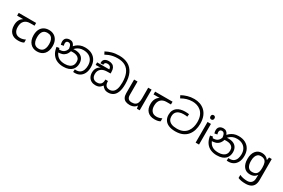

<svg xmlns="http://www.w3.org/2000/svg" viewBox="150 -2456 6359 4315"><g transform="rotate(30 3329.0 -298.0)"><path d="M301 10Q183 10 118 -57Q53 -124 53 -245Q53 -325 82 -380.5Q111 -436 165 -465H6V-537H458V-465H345Q251 -465 197.5 -411.5Q144 -358 144 -252Q144 -165 187 -114.5Q230 -64 310 -64Q347 -64 381 -73.5Q415 -83 447 -99V-21Q418 -5 383 2.5Q348 10 301 10Z M1041 -269Q1041 -202 1023.5 -150.5Q1006 -99 973.5 -63Q941 -27 894.5 -8.5Q848 10 791 10Q738 10 693 -8.5Q648 -27 615 -63Q582 -99 563.5 -150.5Q545 -202 545 -269Q545 -358 575 -419.5Q605 -481 661 -513.5Q717 -546 794 -546Q867 -546 922.5 -513.5Q978 -481 1009.5 -419.5Q1041 -358 1041 -269ZM636 -269Q636 -206 652.5 -159.5Q669 -113 704 -88Q739 -63 793 -63Q847 -63 882 -88Q917 -113 933.5 -159.5Q950 -206 950 -269Q950 -333 933 -378Q916 -423 881.5 -447.5Q847 -472 792 -472Q710 -472 673 -418Q636 -364 636 -269Z M1471 11Q1386 11 1313.5 -19Q1241 -49 1191 -117Q1141 -185 1123 -300L1193 -312Q1209 -224 1243.5 -168.5Q1278 -113 1334.5 -86.5Q1391 -60 1473 -60Q1542 -60 1589 -80.5Q1636 -101 1660.5 -139.5Q1685 -178 1685 -231Q1685 -285 1661.5 -317.5Q1638 -350 1597 -365Q1556 -380 1505 -380Q1471 -380 1445 -377.5Q1419 -375 1393 -368L1398 -420Q1417 -429 1447 -438.5Q1477 -448 1523 -448Q1597 -448 1649.5 -423Q1702 -398 1730 -349Q1758 -300 1758 -229Q1758 -185 1743.5 -142Q1729 -99 1696.5 -64.5Q1664 -30 1608.5 -9.5Q1553 11 1471 11ZM1776 3Q1763 3 1752.5 2.5Q1742 2 1729 1L1733 -68Q1739 -67 1750.5 -66.5Q1762 -66 1767 -66Q1832 -66 1871.5 -96Q1911 -126 1929 -176.5Q1947 -227 1947 -288Q1947 -370 1914 -426.5Q1881 -483 1822.5 -512Q1764 -541 1687 -541Q1629 -541 1584.5 -523.5Q1540 -506 1507 -476.5Q1474 -447 1450 -410L1458 -392Q1436 -317 1398.5 -277.5Q1361 -238 1312.5 -224Q1264 -210 1208 -210Q1198 -210 1182.5 -212.5Q1167 -215 1155 -221L1156 -286Q1170 -282 1188.5 -280Q1207 -278 1219 -278Q1256 -278 1290.5 -289Q1325 -300 1354 -335Q1383 -370 1402 -443L1412 -467Q1437 -504 1475.5 -537Q1514 -570 1567.5 -591Q1621 -612 1689 -612Q1797 -612 1871 -571Q1945 -530 1983.5 -457.5Q2022 -385 2022 -289Q2022 -193 1989 -128Q1956 -63 1900.5 -30Q1845 3 1776 3ZM1305 -592Q1354 -592 1383.5 -568.5Q1413 -545 1427.5 -509Q1442 -473 1445 -434L1390 -398Q1386 -432 1377.5 -461Q1369 -490 1352 -508Q1335 -526 1306 -526Q1278 -526 1260.5 -510Q1243 -494 1243 -459Q1243 -443 1246.5 -429.5Q1250 -416 1254 -403L1184 -389Q1178 -409 1174.5 -429.5Q1171 -450 1171 -467Q1171 -508 1187.5 -535.5Q1204 -563 1234.5 -577.5Q1265 -592 1305 -592Z M2638 11Q2576 11 2538.5 -14.5Q2501 -40 2476 -77Q2456 -50 2433.5 -30Q2411 -10 2381 0.5Q2351 11 2306 11Q2247 11 2200.5 -14Q2154 -39 2127.5 -87Q2101 -135 2101 -204Q2101 -246 2114.5 -284.5Q2128 -323 2159.5 -354.5Q2191 -386 2243 -406L2245 -397Q2211 -391 2174 -390Q2137 -389 2108 -389H2088V-455H2404Q2401 -502 2375.5 -524Q2350 -546 2312 -546Q2273 -546 2254 -531Q2235 -516 2235 -489Q2235 -487 2235 -484Q2235 -481 2236 -478L2163 -474Q2162 -479 2162 -485.5Q2162 -492 2162 -496Q2162 -553 2200.5 -582.5Q2239 -612 2306 -612Q2360 -612 2398 -591.5Q2436 -571 2455.5 -530.5Q2475 -490 2475 -430V-389H2440Q2405 -389 2368 -387Q2331 -385 2296 -375Q2261 -365 2231 -340Q2205 -318 2189.5 -285Q2174 -252 2174 -204Q2174 -134 2210.5 -97Q2247 -60 2308 -60Q2346 -60 2371.5 -70.5Q2397 -81 2412.5 -100.5Q2428 -120 2435 -147.5Q2442 -175 2442 -208V-214H2509V-208Q2509 -176 2515.5 -149Q2522 -122 2536.5 -102Q2551 -82 2575.5 -71Q2600 -60 2636 -60Q2684 -60 2722.5 -86.5Q2761 -113 2783.5 -175.5Q2806 -238 2806 -345Q2806 -483 2767 -576.5Q2728 -670 2648.5 -718Q2569 -766 2447 -766Q2383 -766 2330 -756Q2277 -746 2231 -728Q2185 -710 2141 -686L2108 -751Q2179 -789 2261.5 -812.5Q2344 -836 2450 -836Q2583 -836 2679.5 -784Q2776 -732 2828.5 -624Q2881 -516 2881 -348Q2881 -216 2849.5 -137Q2818 -58 2763 -23.5Q2708 11 2638 11Z M3455 -536V0H3383L3370 -71H3366Q3349 -43 3322 -25Q3295 -7 3263 1.5Q3231 10 3196 10Q3132 10 3088.5 -10.5Q3045 -31 3023 -74Q3001 -117 3001 -185V-536H3090V-191Q3090 -127 3119 -95Q3148 -63 3209 -63Q3269 -63 3303.5 -85.5Q3338 -108 3352.5 -151.5Q3367 -195 3367 -257V-536Z M3841 10Q3723 10 3658 -57Q3593 -124 3593 -245Q3593 -325 3622 -380.5Q3651 -436 3705 -465H3546V-537H3998V-465H3885Q3791 -465 3737.5 -411.5Q3684 -358 3684 -252Q3684 -165 3727 -114.5Q3770 -64 3850 -64Q3887 -64 3921 -73.5Q3955 -83 3987 -99V-21Q3958 -5 3923 2.5Q3888 10 3841 10Z M4381 11Q4274 11 4204 -20.5Q4134 -52 4100 -108Q4066 -164 4066 -238Q4066 -306 4089 -353.5Q4112 -401 4152 -430Q4192 -459 4244 -472.5Q4296 -486 4353 -486Q4385 -486 4413 -484Q4441 -482 4460 -479L4453 -411Q4430 -415 4409.5 -416.5Q4389 -418 4354 -418Q4295 -418 4246 -400.5Q4197 -383 4168 -343.5Q4139 -304 4139 -238Q4139 -186 4163.5 -146Q4188 -106 4241.5 -83Q4295 -60 4381 -60Q4476 -60 4540 -91.5Q4604 -123 4641.5 -175.5Q4679 -228 4695 -291.5Q4711 -355 4711 -418Q4711 -519 4682 -586Q4653 -653 4605.5 -692.5Q4558 -732 4502 -749Q4446 -766 4392 -766Q4310 -766 4240 -744.5Q4170 -723 4108 -686L4075 -751Q4141 -788 4222 -812Q4303 -836 4397 -836Q4472 -836 4541.5 -812.5Q4611 -789 4666.5 -739Q4722 -689 4754 -609.5Q4786 -530 4786 -418Q4786 -330 4763 -252.5Q4740 -175 4691 -115.5Q4642 -56 4565 -22.5Q4488 11 4381 11Z M4995 -536V0H4907V-536ZM4952 -737Q4972 -737 4987.5 -723.5Q5003 -710 5003 -681Q5003 -653 4987.5 -639Q4972 -625 4952 -625Q4930 -625 4915 -639Q4900 -653 4900 -681Q4900 -710 4915 -723.5Q4930 -737 4952 -737Z M5456 11Q5371 11 5298.5 -19Q5226 -49 5176 -117Q5126 -185 5108 -300L5178 -312Q5194 -224 5228.5 -168.5Q5263 -113 5319.5 -86.5Q5376 -60 5458 -60Q5527 -60 5574 -80.5Q5621 -101 5645.5 -139.5Q5670 -178 5670 -231Q5670 -285 5646.5 -317.5Q5623 -350 5582 -365Q5541 -380 5490 -380Q5456 -380 5430 -377.5Q5404 -375 5378 -368L5383 -420Q5402 -429 5432 -438.5Q5462 -448 5508 -448Q5582 -448 5634.5 -423Q5687 -398 5715 -349Q5743 -300 5743 -229Q5743 -185 5728.5 -142Q5714 -99 5681.5 -64.5Q5649 -30 5593.5 -9.5Q5538 11 5456 11ZM5761 3Q5748 3 5737.5 2.5Q5727 2 5714 1L5718 -68Q5724 -67 5735.5 -66.5Q5747 -66 5752 -66Q5817 -66 5856.5 -96Q5896 -126 5914 -176.5Q5932 -227 5932 -288Q5932 -370 5899 -426.5Q5866 -483 5807.5 -512Q5749 -541 5672 -541Q5614 -541 5569.5 -523.5Q5525 -506 5492 -476.5Q5459 -447 5435 -410L5443 -392Q5421 -317 5383.5 -277.5Q5346 -238 5297.5 -224Q5249 -210 5193 -210Q5183 -210 5167.5 -212.5Q5152 -215 5140 -221L5141 -286Q5155 -282 5173.5 -280Q5192 -278 5204 -278Q5241 -278 5275.5 -289Q5310 -300 5339 -335Q5368 -370 5387 -443L5397 -467Q5422 -504 5460.5 -537Q5499 -570 5552.5 -591Q5606 -612 5674 -612Q5782 -612 5856 -571Q5930 -530 5968.5 -457.5Q6007 -385 6007 -289Q6007 -193 5974 -128Q5941 -63 5885.5 -30Q5830 3 5761 3ZM5290 -592Q5339 -592 5368.5 -568.5Q5398 -545 5412.5 -509Q5427 -473 5430 -434L5375 -398Q5371 -432 5362.5 -461Q5354 -490 5337 -508Q5320 -526 5291 -526Q5263 -526 5245.5 -510Q5228 -494 5228 -459Q5228 -443 5231.5 -429.5Q5235 -416 5239 -403L5169 -389Q5163 -409 5159.5 -429.5Q5156 -450 5156 -467Q5156 -508 5172.5 -535.5Q5189 -563 5219.5 -577.5Q5250 -592 5290 -592Z M6318 -546Q6371 -546 6413.5 -526Q6456 -506 6486 -465H6491L6503 -536H6573V9Q6573 85 6547 136.5Q6521 188 6468 214Q6415 240 6333 240Q6275 240 6226.5 231.5Q6178 223 6140 206V125Q6178 145 6229 156Q6280 167 6338 167Q6407 167 6446.5 126.5Q6486 86 6486 16V-5Q6486 -17 6487 -39.5Q6488 -62 6489 -71H6485Q6457 -30 6415.5 -10Q6374 10 6319 10Q6215 10 6156.5 -63Q6098 -136 6098 -267Q6098 -395 6156.5 -470.5Q6215 -546 6318 -546ZM6330 -472Q6285 -472 6253.5 -448Q6222 -424 6205.5 -378Q6189 -332 6189 -266Q6189 -167 6225.5 -114.5Q6262 -62 6332 -62Q6373 -62 6402 -72.5Q6431 -83 6450 -105.5Q6469 -128 6478 -163Q6487 -198 6487 -246V-267Q6487 -340 6470.5 -385Q6454 -430 6419 -451Q6384 -472 6330 -472Z"/></g></svg>

Font: lsinhala85
Style: Book
Weight: 400
Designer: Jelle Bosma - Monotype Design Team
Foundry: Monotype Imaging Inc.
Version: Version 2.003